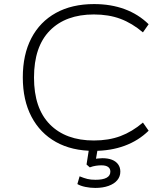

<svg xmlns="http://www.w3.org/2000/svg" viewBox="-20 -733 825 943"><path d="M441 8Q333 8 255 -35.5Q177 -79 134.5 -160Q92 -241 92 -353Q92 -465 134 -545.5Q176 -626 254.5 -669.5Q333 -713 442 -713Q525 -713 592.5 -688Q660 -663 710 -614L682 -574Q629 -619 571.5 -640.5Q514 -662 441 -662Q303 -662 225 -583Q147 -504 147 -352Q147 -201 225 -122Q303 -43 441 -43Q514 -43 571.5 -64.5Q629 -86 682 -131L710 -91Q660 -42 592 -17Q524 8 441 8ZM448 190Q423 190 399 185Q375 180 360 171L371 133Q393 142 409.5 146Q426 150 449 150Q485 150 503.5 140Q522 130 522 110Q522 95 511 87Q500 79 478 79Q466 79 451.5 81Q437 83 421 89L405 75L420 -20H463L450 55L430 51Q446 47 459.5 45.5Q473 44 483 44Q510 44 529.5 51.5Q549 59 560 74Q571 89 571 110Q571 134 556 152Q541 170 513 180Q485 190 448 190Z"/></svg>

Font: Nunito Sans 7pt SemiExpanded ExtraLight
Style: Regular
Weight: 250
Width: 6
Designer: Vernon Adams
Foundry: Vernon Adams
Version: Version 3.101;gftools[0.9.27]